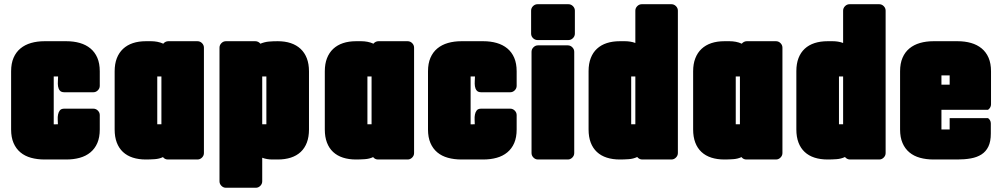

<svg xmlns="http://www.w3.org/2000/svg" viewBox="-20 -719 4710 902"><path d="M232.4 -359.9V-134.8H236.8H240.7L248 -135.3H252Q252 -144.5 251.2 -157Q250.5 -169.4 252.7 -180.9Q254.9 -192.4 261.2 -200.4Q267.6 -208.5 282.2 -208.5H418.5Q430.7 -208.5 439.7 -199.5Q448.7 -190.4 448.7 -178.2V-110.8Q448.7 -73.7 437.3 -47.1Q425.8 -20.5 404.8 -3.2Q383.8 14.2 355 22.2Q326.2 30.3 291.5 30.3H189.5Q154.8 30.3 125.7 22.2Q96.7 14.2 75.9 -3.2Q55.2 -20.5 43.7 -47.1Q32.2 -73.7 32.2 -110.8V-383.8Q32.2 -420.9 43.7 -447.5Q55.2 -474.1 76.2 -491.5Q97.2 -508.8 126 -517.1Q154.8 -525.4 189.5 -525.4H291.5Q326.2 -525.4 355 -517.1Q383.8 -508.8 404.8 -491.5Q425.8 -474.1 437.3 -447.5Q448.7 -420.9 448.7 -383.8V-315.9Q448.7 -303.7 439.7 -294.7Q430.7 -285.6 418.5 -285.6H282.2Q267.6 -285.6 261 -293.7Q254.4 -301.8 252.7 -313.5Q251 -325.2 252 -337.9Q252.9 -350.6 252.9 -359.9Z M747.1 -513.7Q751 -519 757.3 -522.2Q763.7 -525.4 770.5 -525.4H907.7Q919.9 -525.4 929 -516.4Q938 -507.3 938 -495.1V0Q938 12.2 929 21.2Q919.9 30.3 907.7 30.3H768.6Q754.4 30.3 745.6 19Q728.5 27.3 706.5 28.8Q684.6 30.3 665.5 30.3Q631.3 30.3 604 21.5Q576.7 12.7 557.6 -5.1Q538.6 -22.9 528.6 -49.3Q518.6 -75.7 518.6 -110.8V-383.8Q518.6 -418.9 528.8 -445.3Q539.1 -471.7 558.1 -489.5Q577.1 -507.3 604.2 -516.4Q631.3 -525.4 665.5 -525.4H689.5Q704.1 -525.4 718.8 -522.7Q733.4 -520 747.1 -513.7ZM718.8 -359.9V-135.3H738.3V-359.9Z M1203.1 -513.7Q1223.6 -522 1243.2 -523.7Q1262.7 -525.4 1284.7 -525.4Q1318.8 -525.4 1345.9 -516.4Q1373 -507.3 1392.1 -489.5Q1411.1 -471.7 1421.4 -445.3Q1431.6 -418.9 1431.6 -383.8V-110.8Q1431.6 -75.7 1421.6 -49.3Q1411.6 -22.9 1392.6 -5.1Q1373.5 12.7 1346.2 21.5Q1318.8 30.3 1284.7 30.3H1259.3Q1247.1 30.3 1235.1 28.3Q1223.1 26.4 1211.9 22V132.8Q1211.9 145 1202.9 154.1Q1193.8 163.1 1181.6 163.1H1041.5Q1029.3 163.1 1020.3 154.1Q1011.2 145 1011.2 132.8V-495.1Q1011.2 -507.3 1020.3 -516.4Q1029.3 -525.4 1041.5 -525.4H1179.7Q1186.5 -525.4 1192.9 -522.2Q1199.2 -519 1203.1 -513.7ZM1211.9 -135.3H1231.4V-359.9H1211.9Z M1734.4 -513.7Q1738.3 -519 1744.6 -522.2Q1751 -525.4 1757.8 -525.4H1895Q1907.2 -525.4 1916.3 -516.4Q1925.3 -507.3 1925.3 -495.1V0Q1925.3 12.2 1916.3 21.2Q1907.2 30.3 1895 30.3H1755.9Q1741.7 30.3 1732.9 19Q1715.8 27.3 1693.8 28.8Q1671.9 30.3 1652.8 30.3Q1618.7 30.3 1591.3 21.5Q1564 12.7 1544.9 -5.1Q1525.9 -22.9 1515.9 -49.3Q1505.9 -75.7 1505.9 -110.8V-383.8Q1505.9 -418.9 1516.1 -445.3Q1526.4 -471.7 1545.4 -489.5Q1564.5 -507.3 1591.6 -516.4Q1618.7 -525.4 1652.8 -525.4H1676.8Q1691.4 -525.4 1706.1 -522.7Q1720.7 -520 1734.4 -513.7ZM1706.1 -359.9V-135.3H1725.6V-359.9Z M2190.9 -359.9V-134.8H2195.3H2199.2L2206.5 -135.3H2210.4Q2210.4 -144.5 2209.7 -157Q2209 -169.4 2211.2 -180.9Q2213.4 -192.4 2219.7 -200.4Q2226.1 -208.5 2240.7 -208.5H2377Q2389.2 -208.5 2398.2 -199.5Q2407.2 -190.4 2407.2 -178.2V-110.8Q2407.2 -73.7 2395.8 -47.1Q2384.3 -20.5 2363.3 -3.2Q2342.3 14.2 2313.5 22.2Q2284.7 30.3 2250 30.3H2147.9Q2113.3 30.3 2084.2 22.2Q2055.2 14.2 2034.4 -3.2Q2013.7 -20.5 2002.2 -47.1Q1990.7 -73.7 1990.7 -110.8V-383.8Q1990.7 -420.9 2002.2 -447.5Q2013.7 -474.1 2034.7 -491.5Q2055.7 -508.8 2084.5 -517.1Q2113.3 -525.4 2147.9 -525.4H2250Q2284.7 -525.4 2313.5 -517.1Q2342.3 -508.8 2363.3 -491.5Q2384.3 -474.1 2395.8 -447.5Q2407.2 -420.9 2407.2 -383.8V-315.9Q2407.2 -303.7 2398.2 -294.7Q2389.2 -285.6 2377 -285.6H2240.7Q2226.1 -285.6 2219.5 -293.7Q2212.9 -301.8 2211.2 -313.5Q2209.5 -325.2 2210.4 -337.9Q2211.4 -350.6 2211.4 -359.9Z M2505.4 -530.8Q2493.2 -530.8 2484.1 -539.8Q2475.1 -548.8 2475.1 -561V-668.9Q2475.1 -681.2 2484.1 -690.2Q2493.2 -699.2 2505.4 -699.2H2650.4Q2662.6 -699.2 2671.6 -690.2Q2680.7 -681.2 2680.7 -668.9V-561Q2680.7 -548.8 2671.6 -539.8Q2662.6 -530.8 2650.4 -530.8ZM2677.7 0Q2677.7 12.2 2668.7 21.2Q2659.7 30.3 2647.5 30.3H2507.3Q2495.1 30.3 2486.1 21.2Q2477.1 12.2 2477.1 0V-475.6Q2477.1 -487.8 2486.1 -496.8Q2495.1 -505.9 2507.3 -505.9H2647.5Q2659.7 -505.9 2668.7 -496.8Q2677.7 -487.8 2677.7 -475.6Z M2973.6 18.6Q2955.1 27.3 2933.6 28.8Q2912.1 30.3 2892.1 30.3Q2857.9 30.3 2830.6 21.5Q2803.2 12.7 2784.2 -5.1Q2765.1 -22.9 2755.1 -49.3Q2745.1 -75.7 2745.1 -110.8V-384.8Q2745.1 -419.9 2755.4 -446.3Q2765.6 -472.7 2784.7 -490.2Q2803.7 -507.8 2830.8 -516.6Q2857.9 -525.4 2892.1 -525.4H2916Q2928.7 -525.4 2940.9 -523.4Q2953.1 -521.5 2964.8 -517.1V-668.9Q2964.8 -681.2 2973.9 -690.2Q2982.9 -699.2 2995.1 -699.2H3134.3Q3146.5 -699.2 3155.5 -690.2Q3164.6 -681.2 3164.6 -668.9V0Q3164.6 12.2 3155.5 21.2Q3146.5 30.3 3134.3 30.3H2997.1Q2990.2 30.3 2983.9 27.1Q2977.5 23.9 2973.6 18.6ZM2945.3 -359.9V-135.3H2964.8V-359.9Z M3464.8 -513.7Q3468.8 -519 3475.1 -522.2Q3481.4 -525.4 3488.3 -525.4H3625.5Q3637.7 -525.4 3646.7 -516.4Q3655.8 -507.3 3655.8 -495.1V0Q3655.8 12.2 3646.7 21.2Q3637.7 30.3 3625.5 30.3H3486.3Q3472.2 30.3 3463.4 19Q3446.3 27.3 3424.3 28.8Q3402.3 30.3 3383.3 30.3Q3349.1 30.3 3321.8 21.5Q3294.4 12.7 3275.4 -5.1Q3256.3 -22.9 3246.3 -49.3Q3236.3 -75.7 3236.3 -110.8V-383.8Q3236.3 -418.9 3246.6 -445.3Q3256.8 -471.7 3275.9 -489.5Q3294.9 -507.3 3322 -516.4Q3349.1 -525.4 3383.3 -525.4H3407.2Q3421.9 -525.4 3436.5 -522.7Q3451.2 -520 3464.8 -513.7ZM3436.5 -359.9V-135.3H3456.1V-359.9Z M3949.7 18.6Q3931.2 27.3 3909.7 28.8Q3888.2 30.3 3868.2 30.3Q3834 30.3 3806.6 21.5Q3779.3 12.7 3760.3 -5.1Q3741.2 -22.9 3731.2 -49.3Q3721.2 -75.7 3721.2 -110.8V-384.8Q3721.2 -419.9 3731.4 -446.3Q3741.7 -472.7 3760.7 -490.2Q3779.8 -507.8 3806.9 -516.6Q3834 -525.4 3868.2 -525.4H3892.1Q3904.8 -525.4 3917 -523.4Q3929.2 -521.5 3940.9 -517.1V-668.9Q3940.9 -681.2 3950 -690.2Q3959 -699.2 3971.2 -699.2H4110.4Q4122.6 -699.2 4131.6 -690.2Q4140.6 -681.2 4140.6 -668.9V0Q4140.6 12.2 4131.6 21.2Q4122.6 30.3 4110.4 30.3H3973.1Q3966.3 30.3 3960 27.1Q3953.6 23.9 3949.7 18.6ZM3921.4 -359.9V-135.3H3940.9V-359.9Z M4621.6 -164.1Q4627.4 -160.2 4631.1 -153.6Q4634.8 -147 4634.8 -139.6V-91.3Q4634.8 -54.2 4623.3 -30.5Q4611.8 -6.8 4590.8 6.6Q4569.8 20 4541 25.1Q4512.2 30.3 4477.5 30.3H4365.7Q4331.1 30.3 4302 22.2Q4272.9 14.2 4252.2 -3.2Q4231.4 -20.5 4220 -47.1Q4208.5 -73.7 4208.5 -110.8V-383.8Q4208.5 -420.9 4220 -447.5Q4231.4 -474.1 4252.4 -491.5Q4273.4 -508.8 4302.2 -517.1Q4331.1 -525.4 4365.7 -525.4H4478.5Q4513.2 -525.4 4542 -517.1Q4570.8 -508.8 4591.8 -491.5Q4612.8 -474.1 4624.3 -447.5Q4635.7 -420.9 4635.7 -383.8V-228.5Q4635.7 -220.7 4631.8 -214.1Q4627.9 -207.5 4621.6 -203.1H4402.8V-110.8H4441.4V-164.1ZM4402.8 -364.7V-321.3H4441.4V-364.7Z"/></svg>

Font: Akaash Gobhi Moti
Style: Regular
Weight: 400
Designer: Kulbir Singh Thind, MD
Foundry: Punjab Online
Version: Version 1.200